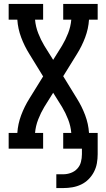

<svg xmlns="http://www.w3.org/2000/svg" viewBox="-20 -755 540 975"><path d="M266 200V130H301Q321 130 340 123Q359 116 372.5 101.5Q386 87 391 67.5Q396 48 396 28V0H301V-80H342Q339 -115 326 -148.5Q313 -182 295 -212L250 -284L205 -212Q187 -182 174 -148.5Q161 -115 158 -80H199V0H24V-80H68Q71 -126 87.5 -170Q104 -214 129 -254L199 -367L129 -481Q104 -521 87.5 -565Q71 -609 68 -655H24V-735H199V-655H158Q161 -620 174 -586.5Q187 -553 205 -523L250 -451L295 -523Q313 -553 326 -586.5Q339 -620 342 -655H301V-735H476V-655H432Q429 -609 412.5 -565Q396 -521 371 -481L301 -368L371 -254Q396 -214 412.5 -170Q429 -126 432 -80H476V28Q476 51 472 74Q468 97 457 118Q446 139 429.5 155.5Q413 172 392 182Q371 192 348 196Q325 200 301 200Z"/></svg>

Font: Iosevka Curly Slab Medium
Style: Regular
Weight: 500
Monospace: yes
Designer: Belleve Invis
Foundry: Belleve Invis
Version: Version 22.1.2; ttfautohint (v1.8.4)